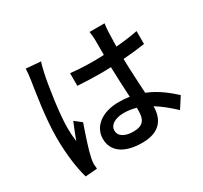

<svg xmlns="http://www.w3.org/2000/svg" viewBox="-161 -991 1322 1250"><g transform="rotate(-30 500.0 -365.5)"><path d="M162 -767C161 -742 158 -711 154 -686C142 -607 111 -424 111 -277C111 -144 129 -33 149 36L238 29C237 17 236 2 235 -8C235 -19 238 -39 241 -53C251 -103 285 -204 311 -278L260 -318C245 -281 225 -234 211 -193C206 -229 204 -262 204 -297C204 -402 234 -602 252 -682C256 -700 265 -740 272 -758ZM661 -160C661 -98 640 -61 566 -61C504 -61 460 -84 460 -129C460 -171 505 -198 570 -198C601 -198 631 -193 661 -185ZM950 -113C901 -158 839 -209 757 -242C753 -317 747 -405 745 -503C802 -507 858 -513 909 -521V-618C859 -608 803 -601 745 -596C746 -640 747 -681 748 -706C749 -726 751 -747 754 -766H641C644 -748 647 -721 647 -704V-590C620 -589 593 -588 566 -588C508 -588 453 -591 397 -597V-502C455 -499 509 -496 565 -496C592 -496 620 -497 647 -498C649 -421 653 -338 657 -270C632 -274 606 -276 578 -276C447 -276 368 -209 368 -119C368 -24 446 31 580 31C717 31 760 -47 760 -138V-139C806 -111 851 -74 897 -31Z"/></g></svg>

Font: Noto Sans T Chinese Medium
Style: Regular
Weight: 500
Designer: Ryoko NISHIZUKA (kana & ideographs); Paul D. Hunt (Latin, Greek & Cyrillic); Wenlong ZHANG (bopomofo); Sandoll Communica
Foundry: Adobe Systems Incorporated
Version: Version 1.000;PS 1;hotconv 1.0.78;makeotf.lib2.5.61930